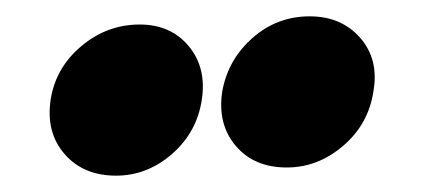

<svg xmlns="http://www.w3.org/2000/svg" viewBox="-20 -780 520 235"><path d="M122 -565Q82 -565 59 -591.5Q36 -618 42 -658Q48 -697 79.5 -723.5Q111 -750 151 -750Q189 -750 211 -723.5Q233 -697 227 -658Q221 -618 190.5 -591.5Q160 -565 122 -565ZM331 -575Q291 -575 268.5 -601.5Q246 -628 252 -668Q259 -707 289 -733.5Q319 -760 359 -760Q398 -760 421 -733.5Q444 -707 437 -668Q431 -628 400 -601.5Q369 -575 331 -575Z"/></svg>

Font: Winky Sans ExtraBold
Style: Italic
Weight: 800
Italic angle: -8.97852°
Designer: Simon Atzbach
Foundry: typofactur
Version: Version 1.205